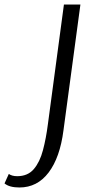

<svg xmlns="http://www.w3.org/2000/svg" viewBox="-139 -579 440 850"><path d="M-53 251Q-97.5 251 -119 233L-100 191Q-86 201 -63 201Q-16 201 10.8 169.5Q37.5 138 51.2 85.8Q65 33.5 73 -29L144 -559H217L142 -2Q126.5 118.5 76.2 184.8Q26 251 -53 251Z"/></svg>

Font: Merriweather Sans Light
Style: Italic
Weight: 300
Italic angle: -7.5°
Designer: Eben Sorkin
Foundry: Eben Sorkin
Version: Version 2.001; ttfautohint (v1.8.3)